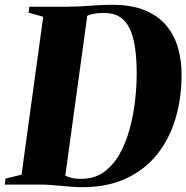

<svg xmlns="http://www.w3.org/2000/svg" viewBox="-40 -771 778 802"><path d="M82.5 -743H237.5Q288.5 -743 336.5 -747Q384.5 -751 428 -751Q510.5 -751 566.8 -727.2Q623 -703.5 656.2 -662.5Q689.5 -621.5 704 -569.2Q718.5 -517 718.5 -459.5Q718.5 -361 693.2 -276Q668 -191 616.5 -126.5Q565 -62 486.8 -25.5Q408.5 11 303 11Q284.5 11 262 9.2Q239.5 7.5 216.5 5.5Q193.5 3.5 172.5 1.8Q151.5 0 135.5 0H-20L-17 -25L50 -41.5L140.5 -701L79.5 -718ZM230 -17.5 191 -46.5Q213 -43.5 227.2 -38.2Q241.5 -33 257.2 -28.5Q273 -24 300 -24Q354 -24 393.2 -52Q432.5 -80 459 -126.5Q485.5 -173 501.2 -230.8Q517 -288.5 524 -349Q531 -409.5 531 -463.5Q531 -525 524 -572.5Q517 -620 501.5 -652Q486 -684 460 -700.5Q434 -717 395 -717Q370 -717 353.8 -713.8Q337.5 -710.5 327.5 -706.5Q317.5 -702.5 310.5 -698.5L327 -723Z"/></svg>

Font: Merriweather 120pt Black
Style: Italic
Weight: 900
Italic angle: -7.8°
Version: Version 2.101